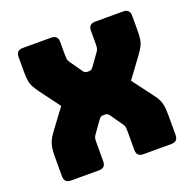

<svg xmlns="http://www.w3.org/2000/svg" viewBox="-127 -850 990 980"><g transform="rotate(-20 368.5 -360.0)"><path d="M284 -36Q284 0 248 0H96Q60 0 60 -36V-143Q60 -174 63.5 -193.5Q67 -213 75 -229.5Q83 -246 98 -266L179 -375L98 -484Q83 -505 74.5 -521Q66 -537 63 -556.5Q60 -576 60 -607V-684Q60 -720 96 -720H250Q286 -720 286 -684V-615Q286 -605 287 -594Q288 -583 295 -573L339 -510Q344 -502 349.5 -497.5Q355 -493 363 -493H375Q383 -493 388 -497.5Q393 -502 399 -510L444 -573Q451 -583 452 -594Q453 -605 453 -615V-684Q453 -720 489 -720H641Q677 -720 677 -684V-607Q677 -576 674 -556.5Q671 -537 662.5 -521Q654 -505 639 -484L558 -374L639 -266Q655 -246 663 -229.5Q671 -213 674 -193.5Q677 -174 677 -143V-36Q677 0 641 0H489Q453 0 453 -36V-135Q453 -136 453 -139Q453 -148 452 -157.5Q451 -167 444 -177L400 -240Q394 -249 389 -253Q384 -257 376 -257H362Q354 -257 349 -253Q344 -249 338 -240L293 -177Q286 -167 285 -157.5Q284 -148 284 -139Q284 -136 284 -135Z"/></g></svg>

Font: Bungee Tint
Style: Regular
Weight: 400
Designer: David Jonathan Ross
Foundry: David Jonathan Ross
Version: Version 2.001